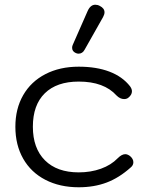

<svg xmlns="http://www.w3.org/2000/svg" viewBox="-20 -782 639 812"><path d="M45 -246Q45 -322 78 -379.5Q111 -437 172 -468.5Q233 -500 313 -500Q388 -500 443 -479Q498 -458 530 -417Q538 -406 538 -396Q538 -381 523 -369Q516 -363 505 -363Q488 -363 473 -378Q420 -437 313 -437Q220 -437 169.5 -387.5Q119 -338 119 -246Q119 -155 170 -104Q221 -53 313 -53Q364 -53 407 -68.5Q450 -84 478 -113Q495 -130 510 -130Q519 -130 530 -122Q544 -110 544 -96Q544 -83 533 -74Q484 -30 431 -10Q378 10 313 10Q233 10 172 -21.5Q111 -53 78 -111Q45 -169 45 -246ZM285 -580Q285 -587 288 -593L350 -734Q362 -762 383 -762Q393 -762 402 -757Q422 -747 422 -730Q422 -721 416 -710L338 -572Q329 -555 312 -555Q306 -555 300 -558Q285 -565 285 -580Z"/></svg>

Font: Kodchasan
Style: Regular
Weight: 400
Version: Version 1.000; ttfautohint (v1.6)